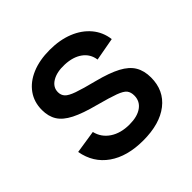

<svg xmlns="http://www.w3.org/2000/svg" viewBox="-151 -689 839 839"><g transform="rotate(-45 268.0 -270.0)"><path d="M276.5 14.5Q178 14.5 116 -29Q54 -72.5 40 -151.5L147 -168Q157 -126 193.2 -101.8Q229.5 -77.5 283.5 -77.5Q332.5 -77.5 360.2 -97.5Q388 -117.5 388 -152.5Q388 -173 378.2 -185.8Q368.5 -198.5 337.5 -210Q306.5 -221.5 243 -238.5Q173.5 -256.5 132.8 -277.2Q92 -298 74.8 -325.8Q57.5 -353.5 57.5 -393Q57.5 -442 83.5 -478.5Q109.5 -515 156.8 -535Q204 -555 267.5 -555Q329.5 -555 378 -535.5Q426.5 -516 456.5 -480.2Q486.5 -444.5 492.5 -396.5L385.5 -377Q380 -416 349 -438.5Q318 -461 268.5 -463Q221 -465 191.5 -447.2Q162 -429.5 162 -398.5Q162 -380.5 173.2 -368Q184.5 -355.5 217 -344Q249.5 -332.5 313 -316.5Q381 -299 421 -277.8Q461 -256.5 478.2 -227.2Q495.5 -198 495.5 -156.5Q495.5 -76.5 437.2 -31Q379 14.5 276.5 14.5Z"/></g></svg>

Font: Manrope ExtraLight SemiBold
Style: Regular
Weight: 600
Version: Version 4.504